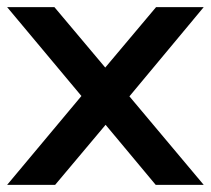

<svg xmlns="http://www.w3.org/2000/svg" viewBox="-30 -520 593 540"><path d="M543 -500 334 -249 543 0H408L267 -169L125 0H-10L199 -250L-10 -500H123L266 -330L409 -500Z"/></svg>

Font: Orkney Medium
Style: Regular
Weight: 500
Designer: Samuel Oakes and Alfredo Marco Pradil
Foundry: Alfredo Marco Pradil
Version: 1.0; ttfautohint (v1.5)